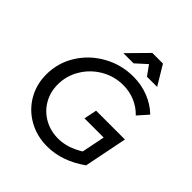

<svg xmlns="http://www.w3.org/2000/svg" viewBox="-237 -1066 1239 1239"><g transform="rotate(45 382.5 -446.5)"><path d="M450 -380H713L654 -85Q525 7 389 7Q295 7 219 -36Q143 -79 100 -153Q57 -227 57 -318Q57 -424 112.5 -513Q168 -602 262 -654Q356 -706 465 -706Q538 -706 603 -680.5Q668 -655 715 -609L653 -539Q616 -578 565.5 -599.5Q515 -621 458 -621Q377 -621 307.5 -581Q238 -541 196.5 -472.5Q155 -404 155 -324Q155 -256 187 -200Q219 -144 276 -111.5Q333 -79 404 -79Q489 -79 575 -133L607 -292H432ZM620 -767H527L479 -834L405 -767H312L443 -900H540Z"/></g></svg>

Font: Gontserrat
Style: Italic
Weight: 400
Italic angle: -11.3°
Designer: Julieta Ulanovsky
Foundry: Julieta Ulanovsky
Version: Version 6.001